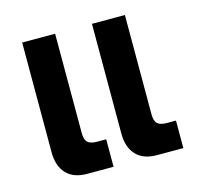

<svg xmlns="http://www.w3.org/2000/svg" viewBox="-84 -625 746 715"><g transform="rotate(-15 289.0 -267.5)"><path d="M60 -112V-535H187V-152Q187 -126 198 -116Q209 -106 234 -106H269V0H167Q115 0 87.5 -29.5Q60 -59 60 -112ZM329 -112V-535H456V-152Q456 -126 467 -116Q478 -106 503 -106H538V0H436Q384 0 356.5 -29.5Q329 -59 329 -112Z"/></g></svg>

Font: Prompt Medium
Style: Regular
Weight: 500
Designer: Katatrad Team
Foundry: CadsonDemak
Version: Version 1.000